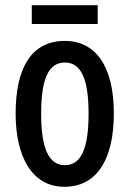

<svg xmlns="http://www.w3.org/2000/svg" viewBox="-20 -707 498 737"><path d="M355 -687H102V-615H355ZM417 -271C417 -453 347 -550 229 -550C99 -550 40 -444 40 -271C40 -107 102 10 227 10C360 10 417 -108 417 -271ZM138 -270C138 -402 165 -467 229 -467C292 -467 320 -402 320 -271C320 -138 292 -73 229 -73C166 -73 138 -140 138 -270Z"/></svg>

Font: Noto Sans Armenian ExtraCondensed Medium
Style: Regular
Weight: 500
Width: 2
Designer: Monotype Design Team
Foundry: Monotype Imaging Inc.
Version: Version 2.008